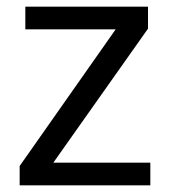

<svg xmlns="http://www.w3.org/2000/svg" viewBox="-20 -556 510 576"><path d="M431 0H39V-58L327 -468H56V-536H424V-470L140 -68H431Z"/></svg>

Font: Noto Sans Vithkuqi
Style: Regular
Weight: 400
Version: Version 1.001